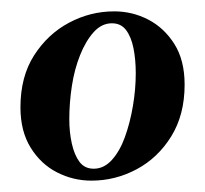

<svg xmlns="http://www.w3.org/2000/svg" viewBox="-20 -632 361 338"><path d="M181 -612Q213 -612 241 -597.5Q269 -583 287 -554.5Q305 -526 305 -483Q305 -430 281.5 -392Q258 -354 220.5 -334Q183 -314 141 -314Q109 -314 80.5 -328.5Q52 -343 34 -372Q16 -401 16 -443Q16 -497 40 -534.5Q64 -572 101.5 -592Q139 -612 181 -612ZM145 -335Q163 -335 177 -350.5Q191 -366 200 -391Q209 -416 214 -445.5Q219 -475 219 -503Q219 -527 215 -547Q211 -567 202 -579Q193 -591 177 -591Q159 -591 145 -575.5Q131 -560 121 -535Q111 -510 106.5 -480.5Q102 -451 102 -422Q102 -399 106.5 -379Q111 -359 120 -347Q129 -335 145 -335Z"/></svg>

Font: Brygada 1918 SemiBold
Style: Italic
Weight: 600
Italic angle: -8°
Designer: Mateusz Machalski | Borys Kosmynka | Przemek Hoffer
Foundry: NIEPODLEGLA 2018
Version: Version 3.006